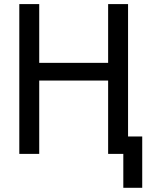

<svg xmlns="http://www.w3.org/2000/svg" viewBox="-20 -747 730 932"><path d="M670.4 164.6H578.6V0H504.9V-356H170.4V0H73.7V-727.1H170.4V-441.9H504.9V-727.1H601.6V-84.5H670.4Z"/></svg>

Font: IranNastaliq
Style: Regular
Weight: 400
Designer: Hossein Zahedi
Version: Version 1.5